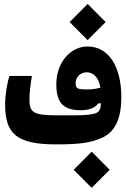

<svg xmlns="http://www.w3.org/2000/svg" viewBox="-20 -711 626 952"><path d="M258.3 4.9C370.1 4.9 427.7 -2 485.8 -27.8C554.7 -58.6 581.5 -129.4 581.5 -230C581.5 -377.4 521 -480.5 414.1 -480.5C328.1 -480.5 259.3 -399.4 259.3 -293.9C259.3 -209.5 287.1 -164.6 378.4 -164.6C428.2 -164.6 452.1 -177.7 466.8 -198.2L480.5 -198.7C479.5 -172.4 474.1 -155.3 451.2 -148.4C416.5 -138.2 356.9 -138.7 294.9 -139.2C282.7 -139.2 270.5 -139.2 258.3 -139.2C141.1 -139.2 126 -156.7 126 -218.3C126 -248.5 130.4 -287.1 138.2 -334.5H26.9C16.6 -305.2 5.4 -242.7 5.4 -192.4C5.4 -46.4 64 4.9 258.3 4.9ZM434.6 220.2 523.9 130.9 434.6 41 345.2 130.9ZM414.6 -512.2 503.9 -601.6 414.6 -691.4 325.2 -601.6ZM478 -276.4C456.5 -270.5 437 -267.6 409.2 -267.6C369.6 -267.6 355 -270 355 -297.9C355 -324.7 374.5 -352.5 409.7 -352.5C439.9 -352.5 469.2 -330.6 478 -276.4Z"/></svg>

Font: Cascadia Mono NF
Style: Bold
Weight: 700
Monospace: yes
Designer: Aaron Bell
Foundry: Saja Typeworks
Version: Version 2404.023